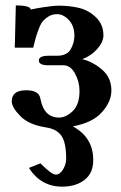

<svg xmlns="http://www.w3.org/2000/svg" viewBox="-20 -466 450 717"><path d="M87.9 161.1 130.9 144Q172.9 186 188 186Q204.1 186 215.6 166.5Q227.1 147 227.1 127Q227.1 67.9 210 42Q192.9 16.1 151.9 9.8Q87.9 0 55.9 -32.5Q23.9 -64.9 23.9 -87.9Q23.9 -128.9 78.1 -128.9Q126 -128.9 130.9 -97.2Q144 -27.3 200.2 -26.9Q226.1 -26.9 251.5 -51Q276.9 -75.2 276.9 -126Q276.9 -161.1 260 -191.7Q243.2 -222.2 216.8 -222.2H161.1Q125 -222.2 125 -240Q125 -257.8 161.1 -257.8H192.9Q230 -257.8 243.9 -282Q257.8 -306.2 257.8 -333Q257.8 -369.1 237.3 -391.1Q216.8 -413.1 192.9 -413.1Q175.8 -413.1 162.8 -405.5Q149.9 -397.9 141.4 -388.4Q132.8 -378.9 125.5 -359.9Q118.2 -340.8 114 -326.9Q109.9 -313 104 -288.1H35.2L39.1 -445.8Q80.1 -445.8 90.8 -437Q97.7 -430.2 91.8 -430.2Q95.7 -430.2 118.2 -435.1Q175.3 -444.8 199.2 -444.8Q240.2 -444.8 275.1 -436.5Q310.1 -428.2 338.1 -401.6Q366.2 -375 366.2 -334Q366.2 -309.1 343 -283Q319.8 -256.8 287.1 -245.1Q327.1 -235.4 361.6 -205.6Q396 -175.8 396 -127.9Q396 -86.9 361.1 -47.4Q326.2 -7.8 252 5.9Q329.1 47.9 328.1 132.8Q328.1 180.7 295.7 205.8Q263.2 231 211.9 231Q132.8 231 87.9 161.1Z"/></svg>

Font: Linux Libertine
Style: Semibold
Weight: 600
Designer: Philipp H. Poll
Foundry: Philipp H. Poll
Version: Version 5.1.2 ; ttfautohint (v0.9)